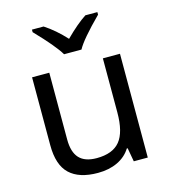

<svg xmlns="http://www.w3.org/2000/svg" viewBox="-114 -857 847 958"><g transform="rotate(-15 309.0 -378.0)"><path d="M168 -536.1V-190.9Q168 -126 197 -94.5Q226.1 -63 287.1 -63Q369.6 -63 407.2 -108.9Q444.8 -154.8 444.8 -256.8V-536.1H533.2V0H460.9L448.2 -70.8H443.8Q419.9 -32.2 376 -11.2Q332 9.8 273.9 9.8Q177.2 9.8 128.2 -36.6Q79.1 -83 79.1 -185.1V-536.1ZM140.1 -766.1H200.2Q255.9 -730 307.1 -673.8Q368.7 -735.4 416 -766.1H478V-752.9Q377.9 -652.8 353 -606H263.2Q233.9 -655.8 140.1 -752.9Z"/></g></svg>

Font: NotoPenekeko
Style: Regular
Weight: 400
Designer: Monotype Design team
Foundry: Monotype Imaging Inc.
Version: Version 1.04